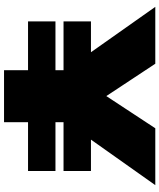

<svg xmlns="http://www.w3.org/2000/svg" viewBox="61 -851 790 952"><g transform="rotate(90 456.0 -375.0)"><path d="M86 -431H378L455 -394L519 -431H828V-295H86ZM86 -255H828V-119H86ZM328 0V-370H586V0ZM14 -750H296L508 -429H405L616 -750H898L540 -244L373 -241Z"/></g></svg>

Font: Unbounded Black
Style: Regular
Weight: 900
Designer: Luke Prowse, Jean-Baptiste Morizot, Fátima Lázaro, Florian Runge
Foundry: NaN
Version: Version 1.701;gftools[0.9.28.dev5+ged2979d]